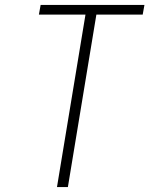

<svg xmlns="http://www.w3.org/2000/svg" viewBox="-20 -755 616 775"><path d="M210 0H254L369 -696H556L563 -735H144L137 -696H325Z"/></svg>

Font: Iosevka Sparkle XLtObl
Style: Regular
Weight: 200
Italic angle: -9°
Designer: Belleve Invis
Foundry: Belleve Invis
Version: Version 4.5.0; ttfautohint (v1.8.3)